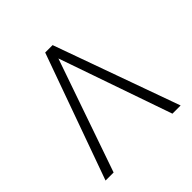

<svg xmlns="http://www.w3.org/2000/svg" viewBox="-182 -863 1019 1019"><g transform="rotate(-45 327.0 -353.5)"><path d="M327.1 -635.3 106.4 0H45.9L299.8 -707H355.5L609.4 0H547.9Z"/></g></svg>

Font: Pretendard ExtraLight
Style: Regular
Weight: 200
Designer: Base glyphs from Inter by Rasmus Andersson; Hangeul glyphs from Noto Sans CJK(Source Han Sans) by Jang Soo-young and Kan
Foundry: Kil Hyung-jin
Version: Version 1.309